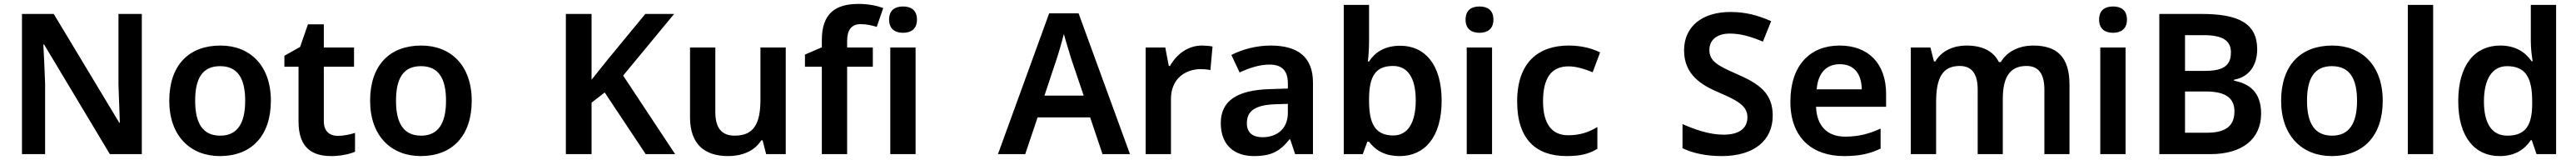

<svg xmlns="http://www.w3.org/2000/svg" viewBox="-20 -785 13132 815"><path d="M703 0V-714H584V-354C586 -289 589 -215 591 -160H588L254 -714H92V0H210V-357C208 -427 204 -497 201 -558H205L540 0Z M1361 -272C1361 -452 1254 -553 1104 -553C942 -553 843 -452 843 -272C843 -92 951 10 1101 10C1261 10 1361 -92 1361 -272ZM975 -272C975 -387 1013 -448 1102 -448C1191 -448 1230 -387 1230 -272C1230 -158 1191 -94 1103 -94C1013 -94 975 -158 975 -272Z M1702 -93C1660 -93 1631 -117 1631 -167V-445H1785V-543H1631V-661H1550L1510 -546L1430 -501V-445H1502V-166C1502 -29 1575 10 1669 10C1717 10 1762 0 1790 -12V-108C1764 -100 1733 -93 1702 -93Z M2385 -272C2385 -452 2278 -553 2128 -553C1966 -553 1867 -452 1867 -272C1867 -92 1975 10 2125 10C2285 10 2385 -92 2385 -272ZM1999 -272C1999 -387 2037 -448 2126 -448C2215 -448 2254 -387 2254 -272C2254 -158 2215 -94 2127 -94C2037 -94 1999 -158 1999 -272Z M3422 0 3157 -400 3417 -714H3270L3077 -480C3050 -446 3023 -412 2996 -379V-714H2865V0H2996V-262L3063 -314L3272 0Z M3986 -543H3857V-278C3857 -159 3826 -94 3726 -94C3658 -94 3627 -134 3627 -215V-543H3498V-188C3498 -50 3572 10 3693 10C3761 10 3826 -14 3861 -70H3868L3886 0H3986Z M4430 -445V-543H4299V-577C4299 -631 4320 -662 4368 -662C4400 -662 4427 -655 4450 -648L4483 -744C4454 -755 4410 -765 4357 -765C4242 -765 4170 -719 4170 -581V-544L4084 -507V-445H4170V0H4299V-445Z M4584 -752C4545 -752 4513 -735 4513 -685C4513 -636 4545 -618 4584 -618C4623 -618 4655 -636 4655 -685C4655 -735 4623 -752 4584 -752ZM4648 -543H4519V0H4648Z M5601 0H5741L5479 -717H5329L5068 0H5207L5270 -187H5538ZM5443 -481 5505 -298H5305L5366 -481C5374 -503 5394 -572 5404 -612C5413 -577 5435 -508 5443 -481Z M6108 -553C6034 -553 5977 -506 5945 -449H5939L5921 -543H5821V0H5950V-281C5950 -385 6024 -433 6103 -433C6117 -433 6139 -431 6151 -428L6162 -548C6148 -551 6125 -553 6108 -553Z M6458 -553C6384 -553 6312 -533 6258 -505L6300 -416C6348 -438 6399 -456 6453 -456C6511 -456 6546 -429 6546 -361V-334L6453 -331C6286 -326 6204 -271 6204 -158C6204 -43 6276 10 6373 10C6464 10 6507 -16 6554 -75H6558L6583 0H6674V-364C6674 -493 6599 -553 6458 -553ZM6481 -254 6546 -256V-210C6546 -129 6490 -86 6417 -86C6369 -86 6337 -107 6337 -157C6337 -215 6372 -250 6481 -254Z M6960 -580V-760H6831V0H6928L6951 -63H6960C6989 -24 7035 10 7116 10C7243 10 7330 -86 7330 -272C7330 -457 7244 -552 7119 -552C7038 -552 6989 -517 6960 -472H6954C6957 -494 6960 -538 6960 -580ZM7082 -449C7156 -449 7198 -390 7198 -274C7198 -158 7156 -95 7084 -95C6989 -95 6960 -158 6960 -272V-284C6961 -395 6992 -449 7082 -449Z M7523 -752C7484 -752 7452 -735 7452 -685C7452 -636 7484 -618 7523 -618C7562 -618 7594 -636 7594 -685C7594 -735 7562 -752 7523 -752ZM7587 -543H7458V0H7587Z M7967 10C8038 10 8081 -1 8124 -27V-138C8081 -112 8036 -96 7975 -96C7892 -96 7847 -154 7847 -269C7847 -387 7889 -447 7977 -447C8016 -447 8058 -434 8100 -417L8138 -518C8100 -537 8046 -553 7978 -553C7824 -553 7715 -468 7715 -268C7715 -76 7811 10 7967 10Z M9018 -196C9018 -308 8952 -357 8837 -407C8738 -450 8695 -473 8695 -531C8695 -580 8732 -614 8799 -614C8856 -614 8908 -598 8968 -573L9010 -677C8943 -707 8879 -724 8803 -724C8659 -724 8566 -651 8566 -528C8566 -404 8656 -351 8741 -315C8836 -274 8889 -247 8889 -188C8889 -135 8852 -99 8767 -99C8694 -99 8619 -126 8558 -153V-30C8611 -4 8682 10 8758 10C8922 10 9018 -69 9018 -196Z M9359 -553C9209 -553 9108 -453 9108 -267C9108 -82 9221 10 9381 10C9461 10 9513 -2 9568 -28V-130C9508 -103 9456 -89 9387 -89C9295 -89 9242 -145 9239 -241H9596V-307C9596 -461 9506 -553 9359 -553ZM9360 -458C9436 -458 9471 -405 9472 -330H9242C9249 -415 9293 -458 9360 -458Z M10346 -553C10280 -553 10215 -527 10181 -469H10171C10142 -526 10086 -553 10005 -553C9942 -553 9880 -528 9847 -472H9840L9822 -543H9722V0H9851V-264C9851 -383 9880 -449 9971 -449C10034 -449 10063 -408 10063 -328V0H10191V-281C10191 -389 10225 -449 10312 -449C10374 -449 10403 -408 10403 -328V0H10531V-354C10531 -493 10469 -553 10346 -553Z M10753 -752C10714 -752 10682 -735 10682 -685C10682 -636 10714 -618 10753 -618C10792 -618 10824 -636 10824 -685C10824 -735 10792 -752 10753 -752ZM10817 -543H10688V0H10817Z M11205 -714H10989V0H11251C11410 0 11508 -76 11508 -206C11508 -317 11447 -359 11370 -374V-379C11446 -392 11488 -452 11488 -534C11488 -667 11391 -714 11205 -714ZM11223 -424H11120V-606H11213C11310 -606 11354 -580 11354 -518C11354 -456 11322 -424 11223 -424ZM11120 -319H11228C11336 -319 11372 -278 11372 -218C11372 -152 11337 -109 11234 -109H11120Z M12128 -272C12128 -452 12021 -553 11871 -553C11709 -553 11610 -452 11610 -272C11610 -92 11718 10 11868 10C12028 10 12128 -92 12128 -272ZM11742 -272C11742 -387 11780 -448 11869 -448C11958 -448 11997 -387 11997 -272C11997 -158 11958 -94 11870 -94C11780 -94 11742 -158 11742 -272Z M12385 0V-760H12256V0Z M12724 10C12805 10 12853 -26 12883 -71H12888L12912 0H13012V-760H12883V-572C12883 -537 12889 -493 12892 -473H12887C12856 -518 12807 -553 12727 -553C12599 -553 12513 -456 12513 -270C12513 -86 12598 10 12724 10ZM12763 -94C12686 -94 12644 -154 12644 -268C12644 -382 12686 -448 12762 -448C12860 -448 12890 -384 12890 -269V-253C12889 -146 12856 -94 12763 -94Z"/></svg>

Font: Noto Kufi Arabic SemiBold
Style: Regular
Weight: 600
Designer: Monotype Design Team, David Williams, Khaled Hosny
Foundry: Google LLC
Version: Version 2.109